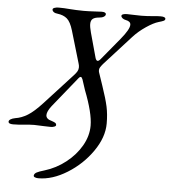

<svg xmlns="http://www.w3.org/2000/svg" viewBox="-114 -711 932 1055"><g transform="rotate(5 351.5 -183.5)"><path d="M111 274Q113 265 124.5 258.5Q136 252 167 243Q230 224 283 182.5Q336 141 367 87Q398 33 398 -24Q398 -93 350 -216L331 -274Q326 -286 321 -286Q315 -286 309 -278L175 -112Q151 -81 151 -61Q151 -39 183 -31Q198 -26 203.5 -22Q209 -18 209 -11Q209 -5 200 -1.5Q191 2 179 2L142 1Q108 -1 89 -1Q66 -1 26 3Q16 4 2.5 5Q-11 6 -27 6Q-53 6 -53 -7Q-53 -14 -43.5 -20Q-34 -26 -18 -29Q16 -34 49.5 -54.5Q83 -75 129 -125L283 -293Q295 -306 300.5 -316Q306 -326 306 -338Q306 -348 302 -360L250 -536Q236 -583 216 -600Q196 -617 163 -621Q150 -622 142 -628Q134 -634 134 -642Q134 -648 144 -651.5Q154 -655 166 -655Q197 -655 230 -652Q241 -651 264.5 -650Q288 -649 305 -649Q330 -649 364 -651Q394 -653 404 -653Q428 -653 428 -641Q428 -633 418.5 -627Q409 -621 394 -620Q369 -618 358 -609Q347 -600 347 -580Q347 -564 355 -534L393 -396Q398 -382 405 -382Q412 -382 421 -393L521 -514Q567 -570 567 -595Q567 -614 540 -619Q529 -621 521.5 -627Q514 -633 514 -640Q514 -646 522.5 -649Q531 -652 544 -652Q568 -652 580 -651L623 -650Q637 -650 655 -651Q673 -652 682 -653Q708 -656 729 -656Q756 -656 756 -644Q756 -637 747.5 -633Q739 -629 721 -624Q693 -616 653 -589Q613 -562 583 -529L436 -367Q426 -355 421.5 -347.5Q417 -340 417 -332Q417 -324 419 -319L443 -248Q467 -178 476 -136Q485 -94 485 -43Q485 33 431 110.5Q377 188 295.5 238.5Q214 289 137 289Q126 289 117.5 285.5Q109 282 111 274Z"/></g></svg>

Font: EB Garamond Medium
Style: Italic
Weight: 500
Italic angle: -17.2°
Designer: Georg Duffner and Octavio Pardo
Foundry: Georg Duffner
Version: Version 1.000